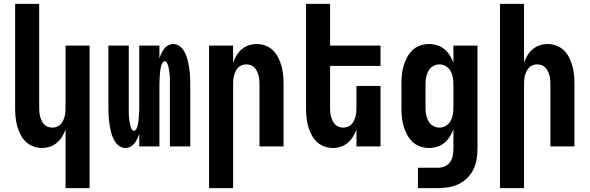

<svg xmlns="http://www.w3.org/2000/svg" viewBox="-20 -755 3040 990"><path d="M318 215V-88Q311 -68 300 -50Q289 -32 273 -18.5Q257 -5 237 1.5Q217 8 196 8Q173 8 150.5 -0.5Q128 -9 111.5 -25.5Q95 -42 84.5 -63.5Q74 -85 68 -107.5Q62 -130 60 -153.5Q58 -177 58 -200V-735H182V-200Q182 -188 183 -176.5Q184 -165 187 -154Q190 -143 195 -132.5Q200 -122 208 -113.5Q216 -105 227 -101Q238 -97 250 -97Q262 -97 273 -101Q284 -105 292 -113.5Q300 -122 305 -132.5Q310 -143 313 -154Q316 -165 317 -176.5Q318 -188 318 -200V-520H442V215Z M626 8Q611 8 597.5 -0.5Q584 -9 575.5 -21.5Q567 -34 561 -48.5Q555 -63 551.5 -78Q548 -93 545.5 -108Q543 -123 541.5 -138.5Q540 -154 539.5 -169.5Q539 -185 539 -200V-520H644V-200Q644 -194 644 -187.5Q644 -181 644 -174.5Q644 -168 644.5 -161.5Q645 -155 645.5 -148.5Q646 -142 647 -136Q648 -130 649 -123.5Q650 -117 651 -111Q652 -105 654.5 -99Q657 -93 660.5 -87Q664 -81 671 -81Q677 -81 681 -87Q685 -93 687 -99Q689 -105 690.5 -111Q692 -117 693 -123.5Q694 -130 694.5 -136Q695 -142 695.5 -148.5Q696 -155 696.5 -161.5Q697 -168 697 -174.5Q697 -181 697.5 -187.5Q698 -194 698 -200V-520H802V-454Q806 -467 812 -480Q818 -493 826.5 -504Q835 -515 847.5 -521.5Q860 -528 874 -528Q889 -528 902.5 -519.5Q916 -511 924.5 -498.5Q933 -486 939 -471.5Q945 -457 948.5 -442Q952 -427 954.5 -412Q957 -397 958.5 -381.5Q960 -366 960.5 -350.5Q961 -335 961 -320V0H856V-320Q856 -326 856 -332.5Q856 -339 856 -345.5Q856 -352 855.5 -358.5Q855 -365 854.5 -371.5Q854 -378 853 -384Q852 -390 851 -396.5Q850 -403 849 -409Q848 -415 845.5 -421Q843 -427 839.5 -433Q836 -439 829 -439Q823 -439 819 -433Q815 -427 813 -421Q811 -415 809.5 -409Q808 -403 807 -396.5Q806 -390 805.5 -384Q805 -378 804.5 -371.5Q804 -365 803.5 -358.5Q803 -352 803 -345.5Q803 -339 802.5 -332.5Q802 -326 802 -320V0H698V-66Q694 -53 688 -40Q682 -27 673.5 -16Q665 -5 652.5 1.5Q640 8 626 8Z M1058 215V-520H1182V-432Q1189 -452 1200 -470Q1211 -488 1227 -501.5Q1243 -515 1263 -521.5Q1283 -528 1304 -528Q1327 -528 1349.5 -519.5Q1372 -511 1388.5 -494.5Q1405 -478 1415.5 -456.5Q1426 -435 1432 -412.5Q1438 -390 1440 -366.5Q1442 -343 1442 -320V0H1318V-320Q1318 -332 1317 -343.5Q1316 -355 1313 -366Q1310 -377 1305 -387.5Q1300 -398 1292 -406.5Q1284 -415 1273 -419Q1262 -423 1250 -423Q1238 -423 1227 -419Q1216 -415 1208 -406.5Q1200 -398 1195 -387.5Q1190 -377 1187 -366Q1184 -355 1183 -343.5Q1182 -332 1182 -320V215Z M1696 8Q1673 8 1650.5 -0.5Q1628 -9 1611.5 -25.5Q1595 -42 1584.5 -63.5Q1574 -85 1568 -107.5Q1562 -130 1560 -153.5Q1558 -177 1558 -200V-735H1682V-520H1942V-415H1682V-200Q1682 -188 1683 -176.5Q1684 -165 1687 -154Q1690 -143 1695 -132.5Q1700 -122 1708 -113.5Q1716 -105 1727 -101Q1738 -97 1750 -97Q1762 -97 1773 -101Q1784 -105 1792 -113.5Q1800 -122 1805 -132.5Q1810 -143 1813 -154Q1816 -165 1817 -176.5Q1818 -188 1818 -200V-312H1942V0H1818V-88Q1811 -68 1800 -50Q1789 -32 1773 -18.5Q1757 -5 1737 1.5Q1717 8 1696 8Z M2239 215H2135V110H2239Q2257 110 2274 102.5Q2291 95 2301 80.5Q2311 66 2314.5 48Q2318 30 2318 12V-89Q2311 -69 2299.5 -50.5Q2288 -32 2271.5 -18.5Q2255 -5 2234 1.5Q2213 8 2192 8Q2168 8 2145.5 0Q2123 -8 2106 -24.5Q2089 -41 2078 -62.5Q2067 -84 2060.5 -106.5Q2054 -129 2052 -152.5Q2050 -176 2050 -200V-320Q2050 -344 2052 -367.5Q2054 -391 2060.5 -413.5Q2067 -436 2078 -457.5Q2089 -479 2106 -495.5Q2123 -512 2145.5 -520Q2168 -528 2192 -528Q2213 -528 2234 -521.5Q2255 -515 2271.5 -501.5Q2288 -488 2299.5 -469.5Q2311 -451 2318 -431V-520H2442V12Q2442 40 2437.5 67Q2433 94 2421 118.5Q2409 143 2389.5 162.5Q2370 182 2345.5 194Q2321 206 2294 210.5Q2267 215 2239 215ZM2246 -97Q2264 -97 2279.5 -106.5Q2295 -116 2303.5 -131.5Q2312 -147 2315 -164.5Q2318 -182 2318 -200V-320Q2318 -338 2315 -355.5Q2312 -373 2303.5 -388.5Q2295 -404 2279.5 -413.5Q2264 -423 2246 -423Q2228 -423 2212.5 -413.5Q2197 -404 2188.5 -388.5Q2180 -373 2177 -355.5Q2174 -338 2174 -320V-200Q2174 -182 2177 -164.5Q2180 -147 2188.5 -131.5Q2197 -116 2212.5 -106.5Q2228 -97 2246 -97Z M2558 215V-735H2682V-432Q2689 -452 2700 -470Q2711 -488 2727 -501.5Q2743 -515 2763 -521.5Q2783 -528 2804 -528Q2827 -528 2849.5 -519.5Q2872 -511 2888.5 -494.5Q2905 -478 2915.5 -456.5Q2926 -435 2932 -412.5Q2938 -390 2940 -366.5Q2942 -343 2942 -320V0H2818V-320Q2818 -332 2817 -343.5Q2816 -355 2813 -366Q2810 -377 2805 -387.5Q2800 -398 2792 -406.5Q2784 -415 2773 -419Q2762 -423 2750 -423Q2738 -423 2727 -419Q2716 -415 2708 -406.5Q2700 -398 2695 -387.5Q2690 -377 2687 -366Q2684 -355 2683 -343.5Q2682 -332 2682 -320V215Z"/></svg>

Font: Iosevka Term Curly Extrabold
Style: Regular
Weight: 800
Designer: Belleve Invis
Foundry: Belleve Invis
Version: Version 32.3.0